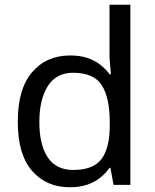

<svg xmlns="http://www.w3.org/2000/svg" viewBox="-20 -780 655 810"><path d="M275 10Q175 10 115 -59.5Q55 -129 55 -267Q55 -405 115.5 -475.5Q176 -546 276 -546Q318 -546 349 -535.5Q380 -525 403 -507Q426 -489 442 -467H448Q447 -480 444.5 -505.5Q442 -531 442 -546V-760H530V0H459L446 -72H442Q426 -49 403 -30.5Q380 -12 348.5 -1Q317 10 275 10ZM289 -63Q374 -63 408.5 -109.5Q443 -156 443 -250V-266Q443 -366 410 -419.5Q377 -473 288 -473Q217 -473 181.5 -416.5Q146 -360 146 -265Q146 -169 181.5 -116Q217 -63 289 -63Z"/></svg>

Font: lguzrati15
Style: Book
Weight: 400
Designer: Jelle Bosma - Monotype Design Team, Universal Thirst
Foundry: Monotype Imaging Inc.
Version: Version 2.106